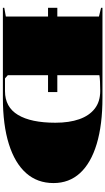

<svg xmlns="http://www.w3.org/2000/svg" viewBox="288 -1036 748 1365"><g transform="rotate(90 662.5 -354.0)"><path d="M36 -387H635V-321H36ZM674 -708Q868 -708 1004 -667Q1140 -626 1211 -548.5Q1282 -471 1282 -360Q1282 -245 1211 -165Q1140 -85 1004.5 -42.5Q869 0 676 0H36V-10L98 -21V-683L36 -698V-708ZM627 -692Q589 -692 560 -690.5Q531 -689 515 -686V-35L538 -15H628Q742 -15 797.5 -107.5Q853 -200 853 -373Q853 -472 828 -543Q803 -614 753 -653Q703 -692 627 -692Z"/></g></svg>

Font: Kalnia Expanded SemiBold
Style: Regular
Weight: 600
Width: 7
Designer: Frida Medrano
Foundry: Frida Medrano
Version: Version 1.105